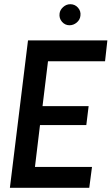

<svg xmlns="http://www.w3.org/2000/svg" viewBox="-20 -892 530 912"><path d="M404 0H27L113 -700H490L479 -601H208L182 -388H401L390 -298H170L146 -99H417ZM310 -772Q289 -772 274.5 -788.5Q260 -805 263 -828Q265 -845 280 -858.5Q295 -872 314 -872Q336 -872 350.5 -855.5Q365 -839 362 -817Q360 -798 344.5 -785Q329 -772 310 -772Z"/></svg>

Font: Kulim Park SemiBold
Style: Italic
Weight: 600
Italic angle: -8°
Designer: Noponies / Dale Sattler
Foundry: Noponies
Version: Version 1.000; ttfautohint (v1.8.3)